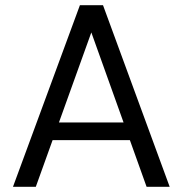

<svg xmlns="http://www.w3.org/2000/svg" viewBox="-20 -720 704 740"><path d="M30 0 288 -700H377L634 0H545L332 -595L118 0ZM148 -180 172 -248H489L513 -180Z"/></svg>

Font: DM Sans 24pt
Style: Regular
Weight: 400
Designer: Colophon Foundry, Jonny Pinhorn
Foundry: Colophon Foundry
Version: Version 4.004;gftools[0.9.30]